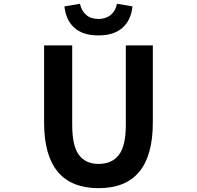

<svg xmlns="http://www.w3.org/2000/svg" viewBox="-20 -980 1040 1014"><path d="M501 13.7Q212.9 13.7 212.9 -333V-740.2H361.3V-320.3Q361.3 -209 397 -161.6Q432.6 -114.3 501 -114.3Q571.3 -114.3 607.9 -162.1Q644.5 -210 644.5 -320.3V-740.2H787.1V-333Q787.1 13.7 501 13.7ZM500 -793Q418 -793 373 -833Q328.1 -873 320.3 -946.3L402.3 -960Q410.2 -922.9 435.1 -901.4Q460 -879.9 500 -879.9Q539.1 -879.9 564.9 -901.4Q590.8 -922.9 597.7 -960L679.7 -946.3Q671.9 -873 626.5 -833Q581.1 -793 500 -793Z"/></svg>

Font: Gen Shin Gothic Monospace Bold
Style: Bold
Weight: 700
Designer: [Source Han Sans]
Ryoko NISHIZUKA  (kana & ideographs); Paul D. Hunt (Latin, Greek & Cyrillic); Wenlong ZHANG  (bopomofo
Version: Version 1.002.20150607